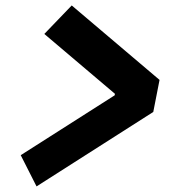

<svg xmlns="http://www.w3.org/2000/svg" viewBox="-20 -691 660 704"><path d="M114 -7.5 542 -280.5 565 -398 243 -671 142.5 -566.5 401.5 -347 400.5 -341.5 56 -122Z"/></svg>

Font: Monaspace Krypton ExtraBold
Style: Italic
Weight: 800
Italic angle: -11°
Designer: Riley Cran & the Lettermatic Team
Foundry: Lettermatic
Version: Version 1.101 (Monaspace Krypton)